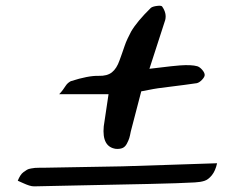

<svg xmlns="http://www.w3.org/2000/svg" viewBox="-20 -730 832 681"><path d="M414 -140Q435 -141 569.5 -145Q704 -149 750 -151Q744 -124 731.5 -108.5Q719 -93 705 -88.5Q691 -84 671 -83Q620 -80 507 -77.5Q394 -75 265 -72.5Q136 -70 101 -69Q93 -69 83.5 -72Q74 -75 62 -80.5Q50 -86 43 -89Q47 -99 52 -107Q57 -115 64 -120Q71 -125 76 -128Q81 -131 90.5 -132.5Q100 -134 104 -134.5Q108 -135 119 -135Q130 -135 133 -135Q162 -136 273 -137.5Q384 -139 414 -140ZM348 -282Q349 -290 365 -396H190Q197 -403 203.5 -412Q210 -421 213.5 -426.5Q217 -432 222 -436Q227 -440 231 -442Q293 -462 330 -461Q360 -460 377 -473.5Q394 -487 404 -516Q407 -524 413 -541Q419 -558 422.5 -568.5Q426 -579 432.5 -593Q439 -607 445 -618Q466 -654 515 -702Q521 -707 536.5 -709Q552 -711 555 -707Q572 -683 566 -659Q559 -636 510 -486Q609 -498 618 -498Q659 -501 680 -495Q689 -492 697.5 -482Q706 -472 706 -464Q706 -457 696.5 -447Q687 -437 678 -435Q658 -432 635 -429Q612 -426 584 -422.5Q556 -419 541 -417Q537 -417 481 -406Q447 -276 444 -264Q441 -248 438.5 -240Q436 -232 430 -220.5Q424 -209 414.5 -205Q405 -201 391 -202Q341 -209 348 -282Z"/></svg>

Font: Beth Ellen
Style: Regular
Weight: 400
Designer: Alyson Diaz
Version: Version 2.000